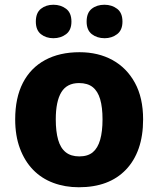

<svg xmlns="http://www.w3.org/2000/svg" viewBox="-20 -779 667 809"><path d="M583 -276Q583 -207 564.5 -154Q546 -101 510.5 -64Q475 -27 425.5 -8.5Q376 10 312 10Q254 10 204.5 -8.5Q155 -27 119.5 -63.5Q84 -100 64 -153.5Q44 -207 44 -276Q44 -367 76.5 -430Q109 -493 170 -526Q231 -559 315 -559Q394 -559 454 -526Q514 -493 548.5 -430Q583 -367 583 -276ZM215 -276Q215 -225 225 -190Q235 -155 257 -137.5Q279 -120 314 -120Q350 -120 371 -137.5Q392 -155 402 -190Q412 -225 412 -276Q412 -327 402 -361Q392 -395 370.5 -412Q349 -429 313 -429Q262 -429 238.5 -390.5Q215 -352 215 -276ZM131 -688Q131 -725 152.5 -742Q174 -759 205 -759Q236 -759 258.5 -742Q281 -725 281 -688Q281 -652 258.5 -635Q236 -618 205 -618Q174 -618 152.5 -635Q131 -652 131 -688ZM345 -688Q345 -725 366.5 -742Q388 -759 420 -759Q451 -759 473.5 -742Q496 -725 496 -688Q496 -652 473.5 -635Q451 -618 421 -618Q389 -618 367 -635Q345 -652 345 -688Z"/></svg>

Font: Noto Sans Thai ExtraBold
Style: Regular
Weight: 800
Version: Version 2.001